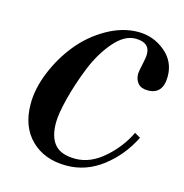

<svg xmlns="http://www.w3.org/2000/svg" viewBox="-83 -579 640 668"><g transform="rotate(15 237.0 -245.0)"><path d="M415 -160 436 -148Q402 -79 343 -33.5Q284 12 213 12Q134 12 86 -35Q38 -82 38 -164Q38 -219 62.5 -279Q87 -339 127 -388.5Q167 -438 223 -470Q279 -502 336 -502Q390 -502 432 -467.5Q474 -433 474 -379Q474 -314 419 -314Q395 -314 383.5 -327.5Q372 -341 372 -362Q372 -369 378 -395.5Q384 -422 384 -435Q384 -477 332 -477Q292 -477 254.5 -433Q217 -389 193 -329Q169 -269 154.5 -212Q140 -155 140 -123Q140 -71 163 -45Q186 -19 237 -19Q291 -19 340 -62Q389 -105 415 -160Z"/></g></svg>

Font: Justus
Style: ItalicOldstyle
Weight: 400
Italic angle: -12°
Version: Version 001.001